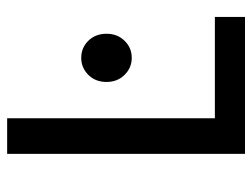

<svg xmlns="http://www.w3.org/2000/svg" viewBox="-103 -592 695 529"><g transform="rotate(-90 244.5 -327.5)"><path d="M85 0V-655.3H183.1V-83H462.4V0ZM349.6 -312Q322.3 -312 302.7 -331.8Q283.2 -351.6 283.2 -381.3Q283.2 -412.1 302.7 -431.6Q322.3 -451.2 349.6 -451.2Q377.4 -451.2 396.7 -431.6Q416 -412.1 416 -381.3Q416 -351.6 396.7 -331.8Q377.4 -312 349.6 -312Z"/></g></svg>

Font: Varta Light SemiBold
Style: Regular
Weight: 600
Version: Version 1.004